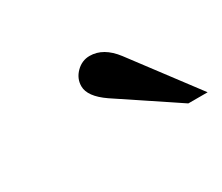

<svg xmlns="http://www.w3.org/2000/svg" viewBox="-49 -790 438 379"><g transform="rotate(-30 169.5 -600.5)"><path d="M338.9 -511.2H294.9L163.1 -599.1Q128.9 -622.6 128.9 -646Q128.9 -663.6 142.1 -676.8Q155.3 -689.9 172.9 -689.9Q204.1 -689.9 229 -657.2Z"/></g></svg>

Font: Accordance
Style: Bold-Italic
Weight: 700
Italic angle: -11°
Version: Version 1.2 (build January 31, 2020) Miklal Software Solutio